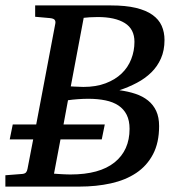

<svg xmlns="http://www.w3.org/2000/svg" viewBox="-35 -691 662 711"><path d="M444.8 -213.9Q444.8 -244.6 434.1 -265.9Q423.3 -287.1 403.6 -300.3Q383.8 -313.5 355.5 -319.3Q327.1 -325.2 292 -325.2Q273.4 -325.2 253.4 -323.7Q233.4 -322.3 216.8 -319.8L200.2 -230H353L341.8 -174.8H189L165 -47.9Q170.9 -47.4 179 -46.9Q187 -46.4 195.3 -45.9Q203.6 -45.4 211.7 -45.2Q219.7 -44.9 226.1 -44.9Q333.5 -44.9 389.2 -89.6Q444.8 -134.3 444.8 -213.9ZM462.9 -536.1Q462.9 -583.5 427 -605.7Q391.1 -627.9 327.1 -627.9Q311.5 -627.9 297.4 -627Q283.2 -626 274.9 -625L227.1 -371.1Q232.4 -370.6 239.3 -370.4Q246.1 -370.1 252.7 -369.9Q259.3 -369.6 264.9 -369.4Q270.5 -369.1 273.9 -369.1Q320.8 -369.1 356.2 -382.6Q391.6 -396 415.3 -418.7Q439 -441.4 450.9 -471.9Q462.9 -502.4 462.9 -536.1ZM574.2 -543Q574.2 -504.4 561 -474.6Q547.9 -444.8 525.1 -422.6Q502.4 -400.4 471.9 -384.3Q441.4 -368.2 407.2 -356.9Q439.9 -352.5 466.8 -343.5Q493.7 -334.5 513.2 -318.8Q532.7 -303.2 543.5 -280Q554.2 -256.8 554.2 -224.1Q554.2 -162.6 531.7 -119.9Q509.3 -77.1 469.5 -50.5Q429.7 -23.9 375.7 -12Q321.8 0 258.8 0H-15.1V-42L47.9 -46.9Q57.1 -47.9 61.3 -52.5Q65.4 -57.1 66.9 -65.9L87.9 -174.8H1L12.2 -230H99.1L169.9 -604Q171.4 -612.3 167.5 -617.4Q163.6 -622.6 149.9 -624L95.2 -628.9V-670.9H376Q430.2 -670.9 468 -661.9Q505.9 -652.8 529.5 -636Q553.2 -619.1 563.7 -595.5Q574.2 -571.8 574.2 -543Z"/></svg>

Font: Charis SIL Viet
Style: Italic
Weight: 400
Italic angle: -11°
Foundry: SIL International
Version: Version 5.000